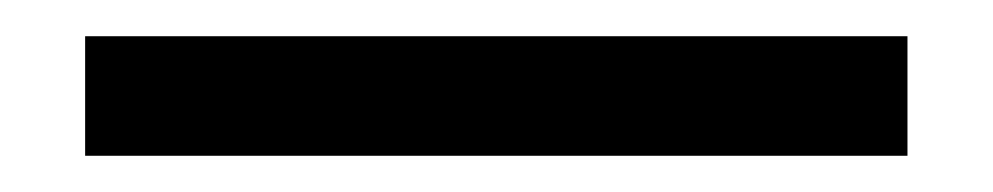

<svg xmlns="http://www.w3.org/2000/svg" viewBox="-20 77 548 106"><path d="M481 163H27V97H481Z"/></svg>

Font: IBM Plex Sans Condensed
Style: Regular
Weight: 400
Width: 3
Designer: Mike Abbink, Paul van der Laan, Pieter van Rosmalen
Foundry: Bold Monday
Version: Version 3.201